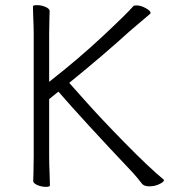

<svg xmlns="http://www.w3.org/2000/svg" viewBox="-20 -720 670 746"><path d="M109 -657 108 -695Q108 -700 124 -700Q141 -700 157 -693Q173 -686 173 -677Q173 -661 172 -649L171 -588V-402Q286 -492 380 -580Q474 -668 498 -696Q500 -699 510 -699Q527 -699 546 -688.5Q565 -678 565 -670Q565 -668 563 -666L543 -649Q501 -614 483 -598Q389 -512 249 -398Q253 -394 310.5 -329Q368 -264 463 -167Q558 -70 615 -23Q617 -22 617 -20Q617 -13 599 -4.5Q581 4 560 4Q539 4 531 -7Q515 -28 497 -48Q303 -253 207 -364L171 -335V-111Q171 -81 173 -37L174 1Q174 6 158 6Q141 6 125 -1Q109 -8 109 -17Q109 -33 110 -45L111 -112V-589Q111 -615 109 -657Z"/></svg>

Font: JyunsaiKaai Light
Style: Regular
Weight: 300
Designer: Fontworks Inc.
Version: Version 0.030;April 7, 2024;FontCreator 14.0.0.2901 64-bit